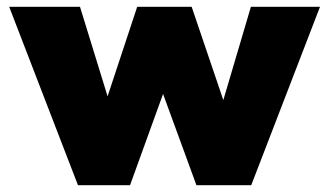

<svg xmlns="http://www.w3.org/2000/svg" viewBox="-20 -541 967 564"><path d="M209 3 7 -521H215L296 -258L383 -521H543L636 -247L717 -521H920L718 3H557L459 -265L362 3Z"/></svg>

Font: REM ExtraBold
Style: Regular
Weight: 800
Designer: Octavio Pardo
Foundry: Ashler Design
Version: Version 1.005;gftools[0.9.28]